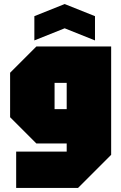

<svg xmlns="http://www.w3.org/2000/svg" viewBox="-20 -790 600 950"><path d="M60 140V-40H310V-80H160L30 -210V-430L160 -560H530V-24L366 140ZM250 -380V-250H310V-380ZM150 -590V-710L300 -770L450 -710V-590L300 -650Z"/></svg>

Font: Tektur Condensed Black
Style: Regular
Weight: 900
Width: 3
Designer: Adam Jagosz
Foundry: Adam Jagosz
Version: Version 1.005;gftools[0.9.30]